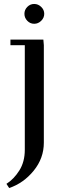

<svg xmlns="http://www.w3.org/2000/svg" viewBox="-20 -637 332 960"><path d="M12.2 282.2Q49.8 258.3 76.9 215.1Q104 171.9 104 111.8V-411.1H32.2V-439H196.8L199.2 -411.1V76.2Q199.2 154.3 148.4 216.6Q97.7 278.8 25.9 303.2ZM116.5 -533Q102.1 -547.9 102.1 -567.9Q102.1 -587.9 116.5 -602.5Q130.9 -617.2 150.9 -617.2Q170.9 -617.2 186 -602.5Q201.2 -587.9 201.2 -567.9Q201.2 -547.9 186 -533Q170.9 -518.1 150.9 -518.1Q130.9 -518.1 116.5 -533Z"/></svg>

Font: Dehuti Alt
Style: Bold
Weight: 700
Version: Version 1.2